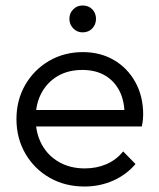

<svg xmlns="http://www.w3.org/2000/svg" viewBox="-20 -670 578 700"><path d="M288 10Q217 10 161 -22Q105 -54 72.5 -110Q40 -166 40 -236Q40 -305 72 -360.5Q104 -416 159 -448Q214 -480 282 -480Q346 -480 395.5 -451Q445 -422 473.5 -370.5Q502 -319 502 -252Q502 -244 501 -233.5Q500 -223 497 -209H90V-269H459L434 -247Q435 -299 416.5 -336.5Q398 -374 363.5 -394.5Q329 -415 280 -415Q229 -415 191 -393Q153 -371 131.5 -331.5Q110 -292 110 -238Q110 -184 132.5 -143Q155 -102 195.5 -79Q236 -56 289 -56Q332 -56 368 -71.5Q404 -87 429 -118L474 -72Q441 -33 392.5 -11.5Q344 10 288 10ZM281 -552Q261 -552 247 -566.5Q233 -581 233 -601Q233 -622 247 -636Q261 -650 281 -650Q303 -650 316.5 -636Q330 -622 330 -601Q330 -581 316.5 -566.5Q303 -552 281 -552Z"/></svg>

Font: Outfit Thin Light
Style: Regular
Weight: 300
Version: Version 1.100;gftools[0.9.27]